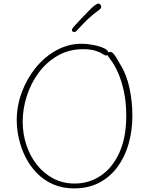

<svg xmlns="http://www.w3.org/2000/svg" viewBox="-20 -1026 824 1066"><path d="M541 -765Q561 -758 571 -750.5Q581 -743 581 -730Q581 -727 579.5 -723.5Q578 -720 574 -718.5Q570 -717 563.5 -719Q557 -721 547 -728Q534 -737 507 -745Q480 -753 442 -753Q363 -753 300.5 -717Q238 -681 194.5 -622Q151 -563 128.5 -492Q106 -421 106 -350Q106 -283 126.5 -221Q147 -159 185 -111Q223 -63 276 -35Q329 -7 395 -7Q475 -7 540 -51Q605 -95 643 -179Q681 -263 681 -383Q681 -459 667.5 -520Q654 -581 634.5 -624Q615 -667 598 -689Q585 -708 580 -714.5Q575 -721 575 -728Q575 -729 576 -731Q577 -733 579 -734.5Q581 -736 584 -737Q587 -738 591 -738Q603 -737 613 -724.5Q623 -712 631 -697Q639 -682 646 -671Q683 -613 699 -537Q715 -461 715 -384Q715 -302 694.5 -229Q674 -156 633 -100Q592 -44 531.5 -12Q471 20 391 20Q327 20 275.5 -2.5Q224 -25 186 -63.5Q148 -102 123 -151Q98 -200 85.5 -253.5Q73 -307 73 -359Q73 -439 101.5 -515Q130 -591 179.5 -651.5Q229 -712 294.5 -747.5Q360 -783 433 -783Q460 -783 491.5 -777.5Q523 -772 541 -765ZM392 -848Q388 -848 383.5 -851Q379 -854 379 -858Q379 -863 382 -867.5Q385 -872 389 -877Q407 -897 429 -920.5Q451 -944 471 -964Q491 -984 503 -994Q511 -1000 516.5 -1003Q522 -1006 526 -1006Q531 -1006 534.5 -1003Q538 -1000 540 -996Q542 -992 542 -988Q542 -979 529 -970Q493 -944 467.5 -919.5Q442 -895 410 -860Q401 -848 392 -848Z"/></svg>

Font: Playpen Sans Thin
Style: Regular
Weight: 250
Designer: Laura Meseguer, Veronika Burian, José Scaglione
Foundry: TypeTogether
Version: Version 1.001